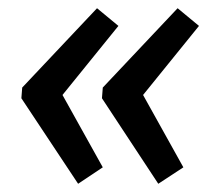

<svg xmlns="http://www.w3.org/2000/svg" viewBox="-20 -482 536 467"><path d="M268 -419 132 -251 230 -75 170 -35 32 -243 34 -269 216 -462ZM464 -419 328 -251 426 -75 365 -35 228 -243 230 -269 412 -462Z"/></svg>

Font: Exo 2.0 Semi Bold
Style: Italic
Weight: 600
Italic angle: -8°
Designer: Natanael Gama
Version: Version 1.001;PS 001.001;hotconv 1.0.70;makeotf.lib2.5.58329